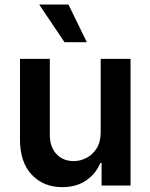

<svg xmlns="http://www.w3.org/2000/svg" viewBox="-20 -799 648 827"><path d="M413.7 -229.4V-545.5H542.3V0H417.6V-96.9H411.9Q393.5 -51.1 351.4 -22Q309.3 7.1 247.9 7.1Q167.6 7.1 116.8 -46.3Q66.1 -99.8 66.1 -198.2V-545.5H194.6V-218Q194.6 -166.2 223 -135.7Q251.4 -105.1 297.6 -105.1Q326 -105.1 352.6 -119Q379.3 -132.8 396.5 -160.3Q413.7 -187.9 413.7 -229.4ZM257.8 -617.2 148.8 -779.5H274.9L354 -617.2Z"/></svg>

Font: Inter Zeller Semi Bold
Style: Regular
Weight: 600
Designer: Rasmus Andersson; Joe Bland
Foundry: zeller
Version: Version 3.015;git-dec3a8cb1